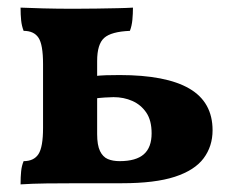

<svg xmlns="http://www.w3.org/2000/svg" viewBox="-20 -481 613 504"><path d="M34 3Q34 -17 35.5 -31.5Q37 -46 42 -58Q69 -58 81 -76.5Q93 -95 93 -145V-313Q93 -364 81 -382Q69 -400 42 -400Q37 -413 35.5 -427.5Q34 -442 34 -461Q56 -460 93 -459Q130 -458 174 -458Q204 -458 234 -458.5Q264 -459 289 -459.5Q314 -460 329 -461Q329 -445 327.5 -429Q326 -413 321 -400Q272 -398 253.5 -381.5Q235 -365 235 -321V-129Q235 -100 242.5 -84.5Q250 -69 263 -63.5Q276 -58 294 -58Q337 -58 357.5 -76Q378 -94 378 -131Q378 -165 364 -185.5Q350 -206 327.5 -216Q305 -226 278 -226Q270 -226 254.5 -225Q239 -224 226 -222V-281Q242 -283 258 -283.5Q274 -284 294 -284Q416 -284 477 -248.5Q538 -213 538 -139Q538 -97 514.5 -65.5Q491 -34 439 -17Q387 0 300 0Q239 0 189.5 0Q140 0 102 0.5Q64 1 34 3Z"/></svg>

Font: Vollkorn
Style: Bold
Weight: 700
Designer: Friedrich Althausen
Foundry: Friedrich Althausen
Version: Version 5.000